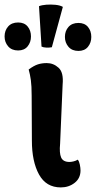

<svg xmlns="http://www.w3.org/2000/svg" viewBox="-75 -802 418 837"><path d="M190 15Q126 15 95 -41.5Q64 -98 64 -189L63 -385Q63 -428 59.5 -453Q56 -478 50 -499Q73 -516 90.5 -521.5Q108 -527 129 -527Q158 -527 180.5 -506.5Q203 -486 198 -433L187 -175Q183 -135 191.5 -115.5Q200 -96 228 -96Q236 -96 246 -98.5Q256 -101 264 -106Q270 -99 273 -84.5Q276 -70 276 -59Q276 -25 250.5 -5Q225 15 190 15ZM151 -596Q140 -594 127 -594.5Q114 -595 106 -599L95 -775Q107 -780 127 -781.5Q147 -783 167 -781Q187 -779 199 -772ZM4 -582Q-24 -582 -39.5 -600Q-55 -618 -55 -643Q-55 -669 -39.5 -686.5Q-24 -704 4 -704Q31 -704 45.5 -686.5Q60 -669 60 -643Q60 -618 45.5 -600Q31 -582 4 -582ZM267 -580Q239 -580 223.5 -598Q208 -616 208 -641Q208 -667 223.5 -684.5Q239 -702 267 -702Q294 -702 308.5 -684.5Q323 -667 323 -641Q323 -616 308.5 -598Q294 -580 267 -580Z"/></svg>

Font: Arima Thin
Style: Regular
Weight: 100
Designer: Joana Correia and Natanael Gama
Foundry: NDISCOVER
Version: Version 1.101;gftools[0.9.23]